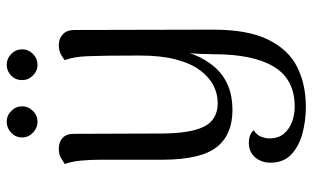

<svg xmlns="http://www.w3.org/2000/svg" viewBox="-204 -516 953 586"><g transform="rotate(-90 273.0 -223.5)"><path d="M240 233Q197 233 158 222.5Q119 212 94 188.5Q69 165 69 125Q69 97 85.5 78Q102 59 129 59Q156 59 168 74Q153 83 148 97Q143 111 143 121Q143 149 157.5 166Q172 183 194 191Q216 199 240 199Q323 199 361.5 136Q400 73 400 -48Q400 -65 401 -87.5Q402 -110 404 -132.5Q406 -155 407 -175L418 -191Q408 -99 360.5 -45Q313 9 230 9Q155 9 117 -38.5Q79 -86 78 -201V-395Q78 -423 75.5 -451.5Q73 -480 65 -503Q74 -509 84.5 -515Q95 -521 112 -521Q132 -521 144.5 -509.5Q157 -498 157 -476L158 -211Q158 -120 179 -78Q200 -36 251 -36Q279 -36 304.5 -49Q330 -62 351 -90Q372 -118 384 -163.5Q396 -209 396 -274Q396 -333 395.5 -371Q395 -409 394 -433Q393 -457 390 -473Q387 -489 382 -503Q388 -508 399.5 -514.5Q411 -521 428 -521Q448 -521 461 -508.5Q474 -496 474 -473L475 -49Q475 56 444.5 118Q414 180 361 206.5Q308 233 240 233ZM194 -586Q175 -586 160.5 -600Q146 -614 146 -633Q146 -653 160.5 -666.5Q175 -680 194 -680Q213 -680 227 -666Q241 -652 241 -633Q241 -614 227 -600Q213 -586 194 -586ZM367 -586Q349 -586 335 -600Q321 -614 321 -633Q321 -653 335 -666.5Q349 -680 367 -680Q387 -680 401 -666Q415 -652 415 -633Q415 -614 401 -600Q387 -586 367 -586Z"/></g></svg>

Font: Arima Thin
Style: Regular
Weight: 400
Version: Version 1.100